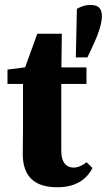

<svg xmlns="http://www.w3.org/2000/svg" viewBox="-20 -764 444 799"><path d="M218.4 15.2C291.5 15.2 338.3 -13.9 364.7 -64.7L340.3 -88.8C320.8 -74.1 304.4 -66.6 286 -66.6C256.3 -66.6 235 -87.9 235 -134.8V-443.7L235.3 -463.7L237.3 -623.7H135.3L72.1 -449.4L129.4 -489.7L11.2 -474.4V-414.8H75.7V-224.4C75.7 -185.4 74.7 -158.6 74.7 -123.8C74.7 -25.2 127.8 15.2 218.4 15.2ZM156.1 -414.8H339.9V-483.4H156.1V-414.8ZM356.1 -743.5C337.5 -743.5 320.3 -738.8 300 -727.2L295.5 -525.1H343.8L372.9 -587.1C391.1 -627.6 404 -667.7 404 -696C404 -724.5 394 -743.5 356.1 -743.5Z"/></svg>

Font: Source Serif Variable
Style: Regular
Weight: 389
Designer: Frank Grießhammer
Foundry: Adobe Systems Incorporated
Version: Version 3.001;hotconv 1.0.111;makeotfexe 2.5.65597